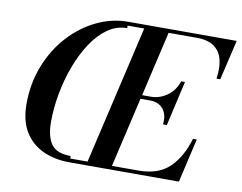

<svg xmlns="http://www.w3.org/2000/svg" viewBox="-80 -859 1219 969"><g transform="rotate(10 529.0 -375.0)"><path d="M680.5 -378H630L547 -19.5H682.5Q785 -19.5 841.8 -74.8Q898.5 -130 926 -225H945.5L893.5 0H332.5Q256 0 196 -27.8Q136 -55.5 102 -111.5Q68 -167.5 68 -252.5Q68 -358.5 103.8 -449.2Q139.5 -540 201 -607.5Q262.5 -675 340.2 -712.5Q418 -750 501.5 -750H1057.5L1009.5 -545H990Q998.5 -598.5 988.8 -640.5Q979 -682.5 947 -706.5Q915 -730.5 856.5 -730.5H712L635 -397.5H680.5Q723 -397.5 761.8 -424Q800.5 -450.5 817 -500.5H836.5L784 -270.5H764.5Q770 -321 746.5 -349.5Q723 -378 680.5 -378ZM205.5 -185.5Q205.5 -111 233 -71.8Q260.5 -32.5 333 -32.5V-19.5H422L587 -730.5H502V-717.5Q448 -717.5 402.2 -685Q356.5 -652.5 320.2 -597.2Q284 -542 258.2 -472.8Q232.5 -403.5 219 -329.2Q205.5 -255 205.5 -185.5Z"/></g></svg>

Font: Bodoni* 11pt Medium
Style: Italic
Weight: 500
Italic angle: -13°
Version: Version 2.3